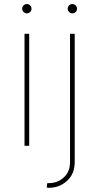

<svg xmlns="http://www.w3.org/2000/svg" viewBox="-20 -710 483 935"><path d="M99.4 0V-545.5H122.2V0ZM110.8 -644.9Q101.6 -644.9 94.8 -651.6Q88.1 -658.4 88.1 -667.6Q88.1 -676.8 94.8 -683.6Q101.6 -690.3 110.8 -690.3Q120 -690.3 126.8 -683.6Q133.5 -676.8 133.5 -667.6Q133.5 -658.4 126.8 -651.6Q120 -644.9 110.8 -644.9ZM321 -545.5H343.8V79.5Q343.8 137.1 306.3 170.8Q268.8 204.5 218.8 204.5Q216.6 204.5 214.1 204.4Q211.6 204.2 207.4 203.1L210.2 181.8H218.8Q259.2 181.8 290.1 154.5Q321 127.1 321 79.5ZM332.4 -644.9Q323.2 -644.9 316.4 -651.6Q309.7 -658.4 309.7 -667.6Q309.7 -676.8 316.4 -683.6Q323.2 -690.3 332.4 -690.3Q341.6 -690.3 348.4 -683.6Q355.1 -676.8 355.1 -667.6Q355.1 -658.4 348.4 -651.6Q341.6 -644.9 332.4 -644.9Z"/></svg>

Font: Inter Thin BETA
Style: Regular
Weight: 100
Designer: Rasmus Andersson
Foundry: rsms
Version: Version 3.011;git-f93a4a705